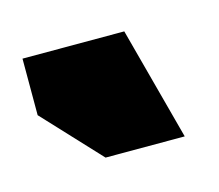

<svg xmlns="http://www.w3.org/2000/svg" viewBox="-40 -748 281 246"><g transform="rotate(-15 100.0 -625.0)"><path d="M180 -550 140 -700H5V-625L75 -550Z"/></g></svg>

Font: Millimetre
Style: Bold
Weight: 800
Designer: Jérémy Landes
Version: Version 1.0